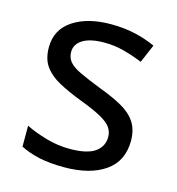

<svg xmlns="http://www.w3.org/2000/svg" viewBox="-88 -623 656 710"><g transform="rotate(15 239.5 -268.0)"><path d="M434 -148Q434 -70 376 -30Q318 10 220 10Q164 10 123.5 1Q83 -8 52 -24V-104Q84 -88 129.5 -74.5Q175 -61 222 -61Q289 -61 319 -82.5Q349 -104 349 -140Q349 -160 338 -176Q327 -192 298.5 -208Q270 -224 217 -244Q165 -264 128 -284Q91 -304 71 -332Q51 -360 51 -404Q51 -472 106.5 -509Q162 -546 252 -546Q301 -546 343.5 -536.5Q386 -527 423 -510L393 -440Q359 -454 322 -464Q285 -474 246 -474Q192 -474 163.5 -456.5Q135 -439 135 -409Q135 -387 148 -371.5Q161 -356 191.5 -341.5Q222 -327 273 -307Q324 -288 360 -268Q396 -248 415 -219.5Q434 -191 434 -148Z"/></g></svg>

Font: Noto Sans Tai Tham
Style: Regular
Weight: 400
Designer: Monotype Design Team 2013. Revised by David WIlliams 2020
Foundry: Monotype Imaging Inc.
Version: Version 2.002